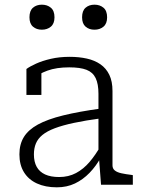

<svg xmlns="http://www.w3.org/2000/svg" viewBox="-20 -790 615 821"><path d="M412 -326V-284Q345 -275 296 -264.5Q247 -254 214 -241.5Q181 -229 161.5 -213Q142 -197 133.5 -176.5Q125 -156 125 -130Q125 -98 137 -76.5Q149 -55 173 -44Q197 -33 233 -33Q273 -33 305 -50Q337 -67 363 -97.5Q389 -128 412 -169V-118Q391 -80 363 -51Q335 -22 300.5 -5.5Q266 11 223 11Q174 11 138 -5.5Q102 -22 82.5 -53.5Q63 -85 63 -130Q63 -173 82 -204Q101 -235 142 -257.5Q183 -280 250 -296.5Q317 -313 412 -326ZM412 0 403 -118 401 -122V-389Q401 -431 389 -456Q377 -481 350 -491.5Q323 -502 276 -502Q221 -502 183 -488Q145 -474 123 -455Q121 -461 122.5 -467.5Q124 -474 129 -480.5Q134 -487 141 -490.5Q148 -494 157 -494V-384H93V-495Q108 -506 134.5 -518Q161 -530 197.5 -538.5Q234 -547 278 -547Q318 -547 351.5 -539.5Q385 -532 409.5 -515Q434 -498 447.5 -470Q461 -442 461 -401V-83Q461 -69 471 -61Q481 -53 499.5 -49Q518 -45 543 -42L548 -41V0ZM213 -716Q213 -689 197.5 -676Q182 -663 159 -663Q136 -663 121 -676Q106 -689 106 -716Q106 -744 121 -757Q136 -770 159 -770Q182 -770 197.5 -757Q213 -744 213 -716ZM438 -716Q438 -689 422.5 -676Q407 -663 384 -663Q361 -663 346 -676Q331 -689 331 -716Q331 -744 346 -757Q361 -770 384 -770Q407 -770 422.5 -757Q438 -744 438 -716Z"/></svg>

Font: Roboto Serif ExtraLight
Style: Regular
Weight: 250
Version: Version 1.007